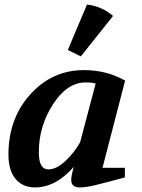

<svg xmlns="http://www.w3.org/2000/svg" viewBox="-20 -814 624 841"><path d="M17 -137Q17 -295 113 -401Q209 -507 348 -507Q446 -507 528 -461L429 -79H527V-37Q450 -16 403.5 -4.5Q357 7 329 7Q292 7 292 -26Q292 -42 298 -64L303 -83Q224 7 133 7Q80 7 48.5 -30Q17 -67 17 -137ZM150 -147Q150 -72 192 -72Q226 -72 264.5 -107Q303 -142 331 -191L399 -448Q384 -453 355 -453Q274 -453 212 -357Q150 -261 150 -147ZM277 -595 361 -794Q426 -787 475 -744L334 -567Z"/></svg>

Font: Volkhov
Style: Bold Italic
Weight: 700
Designer: Cyreal (www.cyreal.org)
Foundry: Cyreal (www.cyreal.org)
Version: Version 1.001